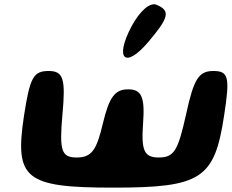

<svg xmlns="http://www.w3.org/2000/svg" viewBox="-20 -917 1061 879"><path d="M90 -388C46 -98 94 -58 498 -58C902 -58 962 -98 1006 -388C1033 -563 1027 -592 957 -592C890 -592 867 -556 832 -394C795 -227 777 -196 707 -196C640 -196 626 -227 635 -352C644 -473 628 -508 567 -508C506 -508 480 -473 451 -352C422 -227 398 -196 331 -196C261 -196 251 -227 266 -394C281 -556 270 -592 203 -592C133 -592 117 -563 90 -388ZM582 -796C503 -646 553 -600 659 -725C754 -837 761 -868 697 -895C667 -908 620 -867 582 -796Z"/></svg>

Font: Hussar Skorodowane
Style: Ky
Weight: 700
Foundry: Cannot Into Space Fonts
Version: Version 0.892